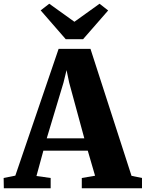

<svg xmlns="http://www.w3.org/2000/svg" viewBox="-50 -1007 780 1027"><path d="M32 -67.5 263.5 -745.5H434L653.5 -66.5L709.5 -55V0H387.5V-55L458.5 -67L419.5 -201H182L145 -65.5L221 -55V0H-29.5L-30.5 -55ZM401 -267 320 -565 306 -632 289.5 -564.5 200 -267ZM301.5 -797.5 167.5 -951.5 213.5 -987 348 -890.5 482.5 -987 528.5 -951 394.5 -797.5Z"/></svg>

Font: Merriweather 48pt Black
Style: Regular
Weight: 900
Version: Version 2.100